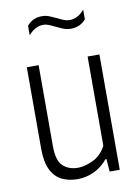

<svg xmlns="http://www.w3.org/2000/svg" viewBox="-87 -820 645 888"><g transform="rotate(-10 236.0 -376.5)"><path d="M205.5 9Q165 9 132.8 -6.2Q100.5 -21.5 81.8 -58.2Q63 -95 63 -159V-541.5H118.5V-160Q118.5 -93 145.8 -67.8Q173 -42.5 216 -42.5Q246 -42.5 285 -60Q324 -77.5 348.5 -122V-541.5H404V0H356.5L352 -59.5H347.5Q318.5 -24.5 281.5 -7.8Q244.5 9 205.5 9ZM295.5 -681.5Q277 -681.5 260 -688.2Q243 -695 227 -703Q212.5 -710 199 -715.8Q185.5 -721.5 172 -721.5Q132.5 -721.5 102 -684.5V-729.5Q128.5 -762 172.5 -762Q191 -762 208 -755Q225 -748 241 -740.5Q255.5 -733 269 -727.5Q282.5 -722 296 -722Q335.5 -722 366 -759V-713.5Q339.5 -681.5 295.5 -681.5Z"/></g></svg>

Font: Encode Sans Condensed Light
Style: Regular
Weight: 300
Width: 3
Designer: Multiple Designers
Foundry: Impallari Type
Version: Version 3.000; ttfautohint (v1.8.3) -l 8 -r 50 -G 200 -x 14 